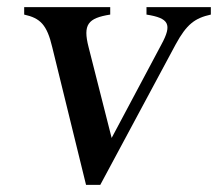

<svg xmlns="http://www.w3.org/2000/svg" viewBox="-20 -520 613 540"><path d="M127 -387 222 0H262L474 -395C505 -452 528 -469 573 -479V-500H392V-479C455 -469 465 -452 434 -395L294 -132L229 -388C213 -451 227 -469 290 -479V-500H48V-479C93 -469 112 -451 127 -387Z"/></svg>

Font: RL Madena Oblique
Style: Regular
Weight: 400
Italic angle: -10°
Designer: I Kadek Wantara Putra
Foundry: Roughlines ID
Version: Version 1.000;Glyphs 3.1.2 (3151)